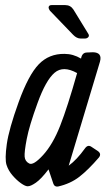

<svg xmlns="http://www.w3.org/2000/svg" viewBox="-20 -713 416 738"><path d="M291.5 -487.8Q295.4 -511.2 314.5 -511.2L337.4 -512.2Q374 -511.2 364.3 -476.1L244.1 -76.2Q275.4 -99.1 306.2 -142.1Q317.4 -158.2 331.1 -148.9L355.5 -132.8Q371.1 -122.1 360.4 -107.9Q319.3 -60.1 284.9 -33.4Q250.5 -6.8 203.1 3.9Q189.5 5.9 185.1 -6.8L166.5 -62Q138.2 -24.9 118.2 -11Q98.1 2.9 87.4 2.9H85.4Q77.1 2.9 60.8 -8.5Q44.4 -20 28.3 -38.6Q12.2 -57.1 5.1 -79.1Q-2 -101.1 6.1 -158.9Q14.2 -216.8 51.8 -320.8Q89.4 -424.8 128.9 -465.8Q168.5 -506.8 228 -505.9Q261.2 -505.9 291.5 -487.8ZM276.4 -432.1Q223.1 -461.9 189.7 -433.3Q156.2 -404.8 124.3 -316.9Q92.3 -229 82.8 -179Q73.2 -128.9 74.7 -110.8Q76.2 -92.8 92.3 -84.5Q108.4 -76.2 145.8 -117.2Q183.1 -158.2 211.2 -229.5Q239.3 -300.8 276.4 -432.1ZM231 -693.4Q251 -693.4 262.2 -676.3L318.8 -584Q324.2 -576.2 319.6 -570.6Q314.9 -564.9 306.2 -564.9H290Q274.9 -564.9 261.2 -579.1L171.9 -671.9Q165 -682.1 167.5 -687.7Q169.9 -693.4 178.2 -693.4Z"/></svg>

Font: Allan
Style: Regular
Weight: 400
Designer: Anton Koovit
Foundry: Anton Koovit
Version: Version 1.002